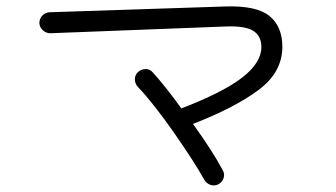

<svg xmlns="http://www.w3.org/2000/svg" viewBox="-20 -634 1040 595"><path d="M657 -63Q645 -57 632.5 -61Q620 -65 613 -77Q597 -106 572 -144.5Q547 -183 518 -224.5Q489 -266 460 -303Q431 -340 407 -365Q398 -375 398 -388.5Q398 -402 408 -411Q418 -420 431.5 -420Q445 -420 454 -409Q474 -387 496.5 -358.5Q519 -330 542 -298Q672 -348 731 -394Q790 -440 790 -488Q790 -522 765.5 -538Q741 -554 681 -552L136 -531Q123 -531 113 -540Q103 -549 102 -562Q102 -576 111 -585.5Q120 -595 133 -596L679 -614Q775 -617 815 -584.5Q855 -552 855 -489Q855 -410 781 -355Q707 -300 578 -250Q638 -167 670 -107Q677 -95 673 -82.5Q669 -70 657 -63Z"/></svg>

Font: Zen Maru Gothic
Style: Regular
Weight: 400
Designer: Yoshimichi Ohira
Foundry: Positype
Version: Version 1.002